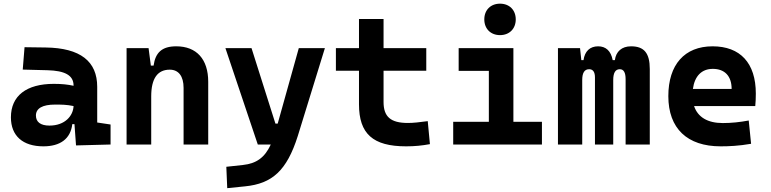

<svg xmlns="http://www.w3.org/2000/svg" viewBox="-20 -776 4142 1031"><path d="M388.2 4.9 573.7 0V-107.4L502 -118.2V-309.6C502 -446.3 412.1 -518.6 224.6 -521L111.8 -522.5L102.1 -402.3L234.4 -398.9C327.6 -396.5 375 -372.1 375 -316.9V-315.4C343.8 -322.3 312 -325.7 269 -325.7C122.1 -325.7 38.6 -261.7 38.6 -146C38.6 -46.4 102.5 9.8 212.9 9.8C302.7 9.8 358.9 -29.8 368.2 -109.4H379.9ZM375 -206.5C373 -154.8 329.6 -101.6 245.6 -101.6C198.2 -101.6 172.9 -120.6 172.9 -155.8C172.9 -194.3 208.5 -214.4 275.4 -214.4C309.6 -214.4 337.4 -214.4 375 -206.5Z M965.8 0H1098.1V-336.9C1098.1 -458 1035.6 -527.3 926.3 -527.3C849.1 -527.3 814.5 -493.2 804.7 -423.8H790L777.8 -517.6H659.7V0H792V-258.3C792 -354.5 825.7 -401.9 891.6 -401.9C939 -401.9 965.8 -366.7 965.8 -304.2Z M1200.2 234.4 1296.4 224.6C1441.4 210 1520 140.6 1579.1 -45.9L1724.6 -517.6H1584.5L1471.2 -112.3H1459L1330.6 -517.6H1190.4L1364.3 0H1434.1C1401.4 70.8 1356.4 102.1 1284.7 109.9L1195.3 119.6Z M2160.6 9.8C2207 9.8 2245.6 5.9 2288.6 -2L2276.9 -125.5C2232.9 -119.6 2200.2 -115.7 2170.4 -115.7C2077.1 -115.7 2039.6 -149.4 2039.6 -228.5V-396H2269V-517.6H2039.6V-673.8H1907.7V-517.6H1783.7V-396H1907.7V-215.8C1907.7 -58.1 1981.9 9.8 2160.6 9.8Z M2413.6 0H2890.1V-122.1H2736.8V-517.6H2442.9V-395.5H2605V-122.1H2413.6ZM2665 -587.4C2715.3 -587.4 2749.5 -621.6 2749.5 -671.9C2749.5 -722.2 2715.3 -756.3 2665 -756.3C2614.7 -756.3 2580.6 -722.2 2580.6 -671.9C2580.6 -621.6 2614.7 -587.4 2665 -587.4Z M3339.4 0H3469.2V-405.3C3469.2 -491.2 3438.5 -527.3 3368.7 -527.3C3318.8 -527.3 3287.6 -499.5 3281.7 -453.1H3270C3260.7 -502.9 3232.9 -527.3 3191.9 -527.3C3147.9 -527.3 3120.1 -501 3113.3 -453.1H3101.6L3094.7 -517.6H2976.1V0H3106.4V-346.2C3106.4 -385.3 3118.7 -404.3 3143.6 -404.3C3164.1 -404.3 3174.8 -389.6 3174.8 -360.4V0H3272.9V-346.2C3272.9 -385.3 3284.7 -404.3 3308.1 -404.3C3329.1 -404.3 3339.4 -386.7 3339.4 -350.6Z M3849.6 9.8C3891.6 9.8 3946.8 7.8 4013.2 -3.9L4000.5 -128.9C3953.1 -120.1 3908.2 -115.2 3861.3 -115.2C3780.3 -115.2 3727.1 -146.5 3707 -206.5H4035.6C4037.6 -227.5 4038.6 -249 4038.6 -273.4C4038.6 -438.5 3954.1 -527.3 3806.6 -527.3C3655.8 -527.3 3568.8 -428.7 3568.8 -259.8C3568.8 -85.9 3670.4 9.8 3849.6 9.8ZM3700.7 -298.3C3710 -367.7 3748 -406.2 3807.6 -406.2C3871.1 -406.2 3908.7 -368.2 3908.7 -298.3Z"/></svg>

Font: CaskaydiaCove Nerd Font
Style: Bold
Weight: 700
Designer: Aaron Bell
Foundry: Saja Typeworks
Version: Version 2111.1;Nerd Fonts 2.3.0